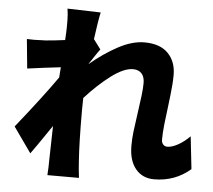

<svg xmlns="http://www.w3.org/2000/svg" viewBox="-57 -864 1091 982"><g transform="rotate(5 488.5 -372.5)"><path d="M766.6 30.3Q707 30.3 671.9 -12.2Q636.7 -54.7 636.7 -130.9Q636.7 -167 641.1 -204.1Q645.5 -241.2 655.3 -308.6Q661.1 -348.6 666 -388.2Q670.9 -427.7 670.9 -455.1Q670.9 -487.3 655.3 -504.4Q639.6 -521.5 611.3 -521.5Q564.5 -521.5 499.5 -472.7Q434.6 -423.8 370.1 -352.5Q369.1 -332 369.1 -291Q369.1 -121.1 376 -27.3Q377.9 7.8 383.8 56.6H221.7Q224.6 18.6 224.6 -24.4L228.5 -196.3Q145.5 -74.2 125 -46.9L33.2 -176.8Q166 -342.8 238.3 -446.3L242.2 -499Q163.1 -490.2 71.3 -477.5L56.6 -627.9L93.8 -627Q104.5 -627 153.3 -628.9Q192.4 -631.8 252 -639.6Q254.9 -686.5 254.9 -705.1Q254.9 -710.9 254.9 -741.2Q254.9 -771.5 250 -800.8L420.9 -795.9Q411.1 -752.9 398.4 -657.2L435.5 -607.4Q427.7 -597.7 404.3 -562.5Q399.4 -553.7 382.8 -530.3V-528.3Q451.2 -585.9 522.9 -624.5Q594.7 -663.1 657.2 -663.1Q738.3 -663.1 779.3 -620.6Q820.3 -578.1 820.3 -510.7Q820.3 -465.8 813.5 -409.7Q806.6 -353.5 805.7 -343.8Q799.8 -299.8 794.9 -254.9Q790 -210 790 -175.8Q790 -160.2 798.3 -150.9Q806.6 -141.6 820.3 -141.6Q842.8 -141.6 873.5 -158.2Q904.3 -174.8 934.6 -205.1L953.1 -38.1Q874 30.3 766.6 30.3Z"/></g></svg>

Font: Min Sans Black
Style: Regular
Weight: 900
Designer: Jinseong-Kim, NotoSansCJK, Nunito
Foundry: Jinseong-Kim
Version: Version 1.000